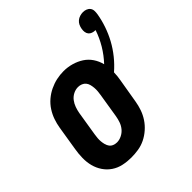

<svg xmlns="http://www.w3.org/2000/svg" viewBox="-185 -820 966 966"><g transform="rotate(-45 298.0 -337.0)"><path d="M205 8Q176 8 148 2Q120 -4 97 -19.5Q74 -35 58.5 -58Q43 -81 36 -108Q29 -135 29.5 -164.5Q30 -194 35 -223L56 -353Q60 -378 68.5 -402.5Q77 -427 91.5 -449.5Q106 -472 126.5 -489.5Q147 -507 171 -518.5Q195 -530 220 -535.5Q245 -541 271 -541Q300 -541 328 -533Q356 -525 379 -510Q402 -495 417.5 -472Q433 -449 440 -421Q471 -454 494 -492.5Q517 -531 531 -573Q531 -573 530.5 -573Q530 -573 530 -573Q519 -573 509 -576.5Q499 -580 493 -587.5Q487 -595 485.5 -605.5Q484 -616 486 -627Q486 -627 486 -627Q486 -627 486 -627Q488 -639 493 -649.5Q498 -660 507 -667.5Q516 -675 527.5 -678.5Q539 -682 550 -682Q561 -682 571.5 -678Q582 -674 588.5 -665.5Q595 -657 595.5 -645.5Q596 -634 594 -622Q588 -586 575.5 -549.5Q563 -513 544.5 -479Q526 -445 501 -414Q476 -383 446 -357Q446 -357 446.5 -356.5Q447 -356 446 -356Q446 -344 444.5 -331.5Q443 -319 441 -307L419 -177Q415 -152 406.5 -127.5Q398 -103 383.5 -81Q369 -59 348.5 -41Q328 -23 304.5 -11.5Q281 0 255.5 4Q230 8 205 8ZM208 -97Q225 -97 242 -105.5Q259 -114 270.5 -128Q282 -142 288 -159Q294 -176 297 -194L318 -324Q320 -336 321 -348Q322 -360 321 -372Q320 -384 317 -395.5Q314 -407 307 -415.5Q300 -424 289 -428.5Q278 -433 266 -433Q248 -433 231.5 -424.5Q215 -416 204 -401.5Q193 -387 187 -370Q181 -353 178 -336L157 -206Q155 -194 154 -182Q153 -170 154 -158.5Q155 -147 158 -135.5Q161 -124 167.5 -115Q174 -106 185 -101.5Q196 -97 208 -97Z"/></g></svg>

Font: Iosevka Slab Extrabold Oblique
Style: Regular
Weight: 800
Italic angle: -9°
Monospace: yes
Designer: Belleve Invis
Foundry: Belleve Invis
Version: Version 11.1.1; ttfautohint (v1.8.3)